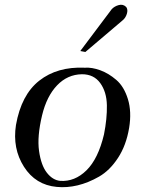

<svg xmlns="http://www.w3.org/2000/svg" viewBox="-20 -757 591 794"><path d="M514 -228Q502 -156 468 -104Q434 -52 389.5 -26.5Q345 -1 301 9.5Q257 20 215 16Q127 8 79 -67.5Q31 -143 46 -240Q68 -365 142.5 -423.5Q217 -482 330 -477H331Q360 -479 394.5 -466.5Q429 -454 461 -426.5Q493 -399 509 -347Q525 -295 514 -228ZM410 -201Q423 -266 422 -321.5Q421 -377 394.5 -413.5Q368 -450 319 -450Q259 -449 216 -404Q173 -359 154 -280Q133 -192 141.5 -132.5Q150 -73 174 -42.5Q198 -12 229 -9Q289 -5 337.5 -52.5Q386 -100 410 -201ZM502 -728Q510 -717 504.5 -699.5Q499 -682 486 -672L333 -542L312 -546L442 -719Q453 -731 471 -736Q489 -741 502 -728Z"/></svg>

Font: GFS Artemisia
Style: Italic
Weight: 400
Italic angle: -12°
Designer: Takis Katsoulidis and George D. Matthiopoulos
Foundry: George Matthiopoulos and Takis Katsoulidis
Version: Version 1.0